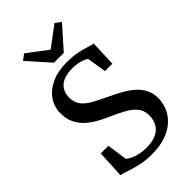

<svg xmlns="http://www.w3.org/2000/svg" viewBox="-290 -1064 1167 1167"><g transform="rotate(-45 293.5 -480.0)"><path d="M284 11Q226.5 11 181.8 0.2Q137 -10.5 106 -21.8Q75 -33 58.5 -34.5L67.5 -213H133L152 -82.5Q163 -72.5 182.8 -62.8Q202.5 -53 229 -46.8Q255.5 -40.5 286.5 -40.5Q341 -40.5 374.8 -56.8Q408.5 -73 424.2 -102Q440 -131 440 -169Q440 -210 416.8 -238.5Q393.5 -267 353.8 -289Q314 -311 263.5 -333Q233 -346 198.8 -364.5Q164.5 -383 134.2 -409Q104 -435 85.2 -471.8Q66.5 -508.5 66.5 -558Q66.5 -612.5 96 -656.2Q125.5 -700 181 -725.8Q236.5 -751.5 315 -751.5Q352.5 -751.5 383.5 -746.8Q414.5 -742 439 -735.2Q463.5 -728.5 481.2 -722.8Q499 -717 509.5 -715.5L503 -549H439.5L419.5 -673Q413.5 -679 398 -685.5Q382.5 -692 360.2 -696.8Q338 -701.5 311 -701.5Q264 -701.5 233.2 -688Q202.5 -674.5 187 -649.2Q171.5 -624 171.5 -589Q171.5 -545.5 194.2 -517.5Q217 -489.5 256.8 -468.2Q296.5 -447 346.5 -423Q381 -407 417.2 -387.5Q453.5 -368 484.2 -342.5Q515 -317 534 -283Q553 -249 553 -203Q553 -165 537.5 -126.8Q522 -88.5 489.8 -57.5Q457.5 -26.5 406.5 -7.8Q355.5 11 284 11ZM256.5 -804 131 -945 168 -972.5 298.5 -874.5 429 -972.5 466 -945 340.5 -804Z"/></g></svg>

Font: Merriweather 36pt Medium
Style: Regular
Weight: 500
Version: Version 2.100